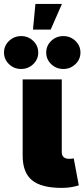

<svg xmlns="http://www.w3.org/2000/svg" viewBox="-65 -941 424 964"><path d="M245.1 2.4Q142.6 2.4 95.7 -36.1Q48.8 -74.7 48.8 -159.2V-542.5H245.1V-177.7Q245.1 -161.1 254.4 -152.3Q263.7 -143.6 281.2 -143.6Q290.5 -143.6 296.1 -144.3Q301.8 -145 305.2 -146L330.6 -10.3Q318.4 -6.3 296.6 -2Q274.9 2.4 245.1 2.4ZM252.9 -594.7Q217.3 -594.7 192.1 -618.9Q167 -643.1 167 -677.2Q167 -711.4 192.1 -735.6Q217.3 -759.8 252.9 -759.8Q288.6 -759.8 313.7 -735.6Q338.9 -711.4 338.9 -677.2Q338.9 -643.1 313.7 -618.9Q288.6 -594.7 252.9 -594.7ZM41 -594.7Q5.4 -594.7 -19.8 -618.9Q-44.9 -643.1 -44.9 -677.2Q-44.9 -711.4 -19.5 -735.6Q5.9 -759.8 41.5 -759.8Q76.7 -759.8 101.8 -735.6Q127 -711.4 127 -677.2Q127 -643.1 101.8 -618.9Q76.7 -594.7 41 -594.7ZM100.6 -792.5 112.8 -921.4H246.1L189.5 -792.5Z"/></svg>

Font: Inter 16pt Black
Style: Regular
Weight: 900
Version: Version 4.001;git-66647c0bb